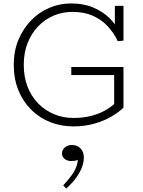

<svg xmlns="http://www.w3.org/2000/svg" viewBox="-20 -720 832 1115"><path d="M407 14Q334 14 271 -11Q208 -36 160.5 -83.5Q113 -131 86.5 -196.5Q60 -262 60 -343Q60 -425 87.5 -490Q115 -555 161.5 -602.5Q208 -650 267.5 -675Q327 -700 393 -700Q467 -700 522.5 -676Q578 -652 614 -616.5Q650 -581 668 -544L647 -549V-686H697V-484L664 -481Q640 -531 604 -569Q568 -607 518 -629Q468 -651 401 -651Q343 -651 292 -629.5Q241 -608 202 -567.5Q163 -527 140.5 -470.5Q118 -414 118 -343Q118 -273 140 -216.5Q162 -160 201.5 -119.5Q241 -79 293.5 -57Q346 -35 407 -35Q461 -35 505.5 -46Q550 -57 584.5 -75.5Q619 -94 643 -116V-284H394V-331H697V-95Q666 -65 622.5 -40.5Q579 -16 524.5 -1Q470 14 407 14ZM467 196Q467 238 439 286.5Q411 335 364 375L347 356Q383 319 406 283Q429 247 432 208Q421 213 413 214Q405 215 391 215Q371 215 355.5 203Q340 191 340 171Q340 150 357 136Q374 122 397 122Q429 122 448 142Q467 162 467 196Z"/></svg>

Font: BioRhyme ExtraBold Light
Style: Regular
Weight: 300
Version: Version 1.600;gftools[0.9.33]